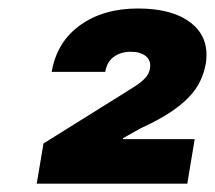

<svg xmlns="http://www.w3.org/2000/svg" viewBox="-20 -861 512 457"><path d="M67.4 -423.8 83.5 -519.5 275.9 -639.6Q289.6 -647.9 302.7 -656.5Q315.9 -665 325.4 -675Q335 -685.1 336.9 -698.2Q340.3 -716.3 327.4 -727.1Q314.5 -737.8 291.5 -737.8Q267.6 -737.8 251 -725.8Q234.4 -713.9 230.5 -689.9H103Q115.2 -761.2 170.7 -801Q226.1 -840.8 308.6 -840.8Q391.6 -840.8 435.5 -805.7Q479.5 -770.5 469.7 -709Q465.8 -687.5 456.5 -668Q447.3 -648.4 429.7 -629.9Q412.1 -611.3 384.3 -593Q356.4 -574.7 314.9 -555.7L272.9 -532.2L272.5 -529.8H443.4L425.8 -423.8Z"/></svg>

Font: Inter 24pt Black
Style: Italic
Weight: 900
Italic angle: -9.3988°
Designer: Rasmus Andersson
Foundry: rsms
Version: Version 4.001;git-66647c0bb